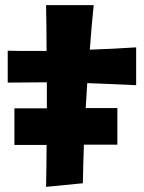

<svg xmlns="http://www.w3.org/2000/svg" viewBox="-20 -703 560 746"><path d="M436 -283H313L319 -380C382 -378 446 -375 509 -372V-519C448 -515 389 -512 329 -510C333 -567 338 -625 344 -683H159C160 -624 161 -565 161 -505H62C44 -505 27 -506 10 -506V-382C49 -382 88 -383 127 -383H162V-331V-282H36V-140H161C161 -86 160 -31 159 23L302 9C303 -41 304 -91 306 -141H436Z"/></svg>

Font: Galindo
Style: Regular
Weight: 400
Designer: Astigmatic (AOETI)
Foundry: Astigmatic (AOETI)
Version: Version 1.000